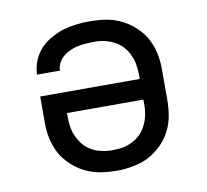

<svg xmlns="http://www.w3.org/2000/svg" viewBox="-65 -599 730 678"><g transform="rotate(-10 300.0 -260.0)"><path d="M300 8Q283 8 266 6.5Q249 5 232.5 1.5Q216 -2 200.5 -8.5Q185 -15 170.5 -24Q156 -33 143.5 -44.5Q131 -56 120.5 -69Q110 -82 102.5 -97.5Q95 -113 90 -129Q85 -145 82.5 -164.5Q80 -184 80 -196V-297H437V-310Q437 -321 436 -331.5Q435 -342 433 -353Q431 -364 427 -374Q423 -384 418 -393.5Q413 -403 405.5 -411.5Q398 -420 390 -426.5Q382 -433 372 -438Q362 -443 352 -446.5Q342 -450 329.5 -452Q317 -454 310 -454H300Q292 -454 283.5 -453.5Q275 -453 266.5 -452.5Q258 -452 250 -450.5Q242 -449 234 -447Q226 -445 218 -441.5Q210 -438 203 -434Q196 -430 189.5 -424.5Q183 -419 178 -412.5Q173 -406 169 -396.5Q165 -387 165 -382V-375H82Q83 -389 86 -403Q89 -417 95 -430Q101 -443 109.5 -454.5Q118 -466 128.5 -475.5Q139 -485 151.5 -492.5Q164 -500 177 -506Q190 -512 203.5 -516Q217 -520 231 -522.5Q245 -525 261.5 -526.5Q278 -528 288 -528H300Q317 -528 334 -526.5Q351 -525 367.5 -521.5Q384 -518 399.5 -511.5Q415 -505 429.5 -496Q444 -487 456.5 -475.5Q469 -464 479.5 -451Q490 -438 497.5 -422.5Q505 -407 510 -391Q515 -375 517.5 -355.5Q520 -336 520 -325V-210Q520 -193 518.5 -176Q517 -159 513.5 -142.5Q510 -126 503.5 -110.5Q497 -95 488 -81Q479 -67 467 -54.5Q455 -42 441.5 -32Q428 -22 413 -14.5Q398 -7 381.5 -2.5Q365 2 345.5 5Q326 8 315 8ZM291 -66H300Q311 -66 322 -67Q333 -68 343 -70.5Q353 -73 363.5 -77.5Q374 -82 383 -88Q392 -94 399.5 -101.5Q407 -109 413 -118Q419 -127 423.5 -137Q428 -147 431 -157.5Q434 -168 435.5 -180.5Q437 -193 437 -201V-223H163V-210Q163 -199 164 -188Q165 -177 167 -166.5Q169 -156 173 -146Q177 -136 182.5 -126.5Q188 -117 194.5 -108.5Q201 -100 209.5 -93.5Q218 -87 228 -81.5Q238 -76 248 -73Q258 -70 270.5 -68Q283 -66 291 -66Z"/></g></svg>

Font: R Plex Mono
Style: Regular
Weight: 400
Monospace: yes
Designer: Belleve Invis
Foundry: Belleve Invis
Version: Version 31.8.0